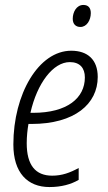

<svg xmlns="http://www.w3.org/2000/svg" viewBox="-20 -746 436 776"><path d="M305 -637C331 -637 347 -665 347 -693C347 -714 337 -726 317 -726C289 -726 274 -697 274 -670C274 -649 286 -637 305 -637ZM180 10C228 10 267 -1 298 -19V-67C263 -48 231 -36 191 -36C123 -36 88 -79 88 -167C88 -195 91 -222 95 -245H107C282 -245 375 -326 375 -435C375 -505 334 -541 268 -541C136 -541 34 -366 34 -162C34 -48 91 10 180 10ZM114 -290H103C130 -410 195 -495 262 -495C303 -495 323 -471 323 -433C323 -350 252 -290 114 -290Z"/></svg>

Font: Noto Sans Condensed Light
Style: Italic
Weight: 300
Width: 3
Italic angle: -12°
Designer: Monotype Design Team
Foundry: Monotype Imaging Inc.
Version: Version 2.013